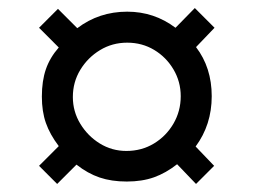

<svg xmlns="http://www.w3.org/2000/svg" viewBox="-20 -553 630 477"><path d="M122 -96 77 -141 126 -190Q104 -219 94 -247.5Q84 -276 84 -313Q84 -352 94 -381Q104 -410 126 -435L77 -484L124 -531L172 -483Q226 -524 296 -524Q363 -524 416 -484L464 -533L513 -484L467 -436Q506 -385 506 -314Q506 -243 466 -189L512 -141L467 -96L420 -145Q392 -123 362.5 -112.5Q333 -102 295 -102Q257 -102 227.5 -112Q198 -122 170 -144ZM296 -447Q259 -447 228.5 -428.5Q198 -410 179.5 -379.5Q161 -349 161 -312Q161 -276 179.5 -245.5Q198 -215 228 -196.5Q258 -178 294 -178Q332 -178 362.5 -196.5Q393 -215 411 -246Q429 -277 429 -314Q429 -350 411 -380.5Q393 -411 363 -429Q333 -447 296 -447Z"/></svg>

Font: Aref Ruqaa Ink
Style: Bold
Weight: 700
Designer: Abdullah Aref
Version: Version 1.005